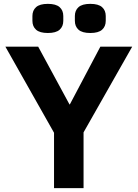

<svg xmlns="http://www.w3.org/2000/svg" viewBox="-20 -975 714 995"><path d="M148 -867V-892Q148 -921 167 -938Q186 -955 228 -955Q270 -955 289 -938Q308 -921 308 -892V-867Q308 -838 289 -821Q270 -804 228 -804Q186 -804 167 -821Q148 -838 148 -867ZM368 -867V-892Q368 -921 387 -938Q406 -955 448 -955Q490 -955 509 -938Q528 -921 528 -892V-867Q528 -838 509 -821Q490 -804 448 -804Q406 -804 387 -821Q368 -838 368 -867ZM413 -289V0H260V-287L8 -733H178L340 -434H342L500 -733H665Z"/></svg>

Font: IBM Plex Sans JP
Style: Bold
Weight: 700
Designer: Mike Abbink; Paul van der Laan; Pieter van Rosmalen; Wujin Sim; Yejin Wi; Jinhee Kim; Boomi Park; Yona Kim; Kichan Ma
Foundry: Sandoll Inc.
Version: Version 1.001